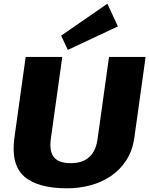

<svg xmlns="http://www.w3.org/2000/svg" viewBox="-20 -1008 808 1039"><path d="M344 11Q183 11 110.5 -53.5Q38 -118 58 -263L119 -700H317L255 -256Q246 -189 272 -157Q298 -125 363 -125Q490 -125 508 -256L570 -700H768L707 -263Q697 -192 663 -140Q629 -88 579 -54.5Q529 -21 468.5 -5Q408 11 344 11ZM618 -865 347 -738 311 -815 561 -988Z"/></svg>

Font: Pathway Extreme 8pt Thin 12pt ExtraBold
Style: Italic
Weight: 800
Italic angle: -8°
Version: Version 1.001;gftools[0.9.26]